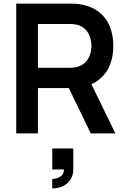

<svg xmlns="http://www.w3.org/2000/svg" viewBox="-20 -740 700 1065"><path d="M70 0H190.5V-251.5H361.5L483.5 0H620L487 -273C569 -309.5 608.5 -388.5 608.5 -485.5C608.5 -604.5 550 -696.5 425 -716C406.5 -719 381.5 -720 367.5 -720H70ZM190.5 -364V-607H362.5C376 -607 394 -606 408 -602.5C468 -587 487 -531.5 487 -485.5C487 -439.5 468 -384 408 -369C394 -365 376 -364 362.5 -364ZM270 305C337.5 305 386.5 263.5 386.5 200V83.5H270V200H334.5C335 246.5 285 252.5 270 252.5Z"/></svg>

Font: Eudonet
Style: Bold
Weight: 700
Designer: Mikhail Sharanda
Foundry: Mikhail Sharanda
Version: Version 4.503;Glyphs 3.1.2 (3151)